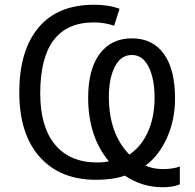

<svg xmlns="http://www.w3.org/2000/svg" viewBox="-20 -745 819 806"><path d="M437 -338.9Q437 -184.1 522.9 -96.2Q572.8 -128.9 600.8 -191.2Q628.9 -253.4 628.9 -334Q628.9 -414.6 604 -464.4Q579.1 -514.2 533.2 -514.2Q487.3 -514.2 462.2 -465.1Q437 -416 437 -338.9ZM350.1 -335Q350.1 -454.1 398.4 -519Q446.8 -584 533.7 -584Q620.6 -584 667.7 -519Q714.8 -454.1 714.8 -331.1Q714.8 -242.7 681.2 -167.2Q647.5 -91.8 590.8 -49.8Q623 -35.2 664.1 -35.2Q705.1 -35.2 734.9 -45.9V28.8Q707.5 41 663.1 41Q576.2 41 503.9 -7.8Q454.1 9.8 383.8 9.8Q232.4 9.8 146.7 -86.2Q61 -182.1 61 -357.4Q61 -532.7 141.4 -628.9Q221.7 -725.1 375 -725.1Q437 -725.1 481.9 -708L459 -637.2Q418 -650.9 374 -650.9Q148.9 -650.9 148.9 -353Q148.9 -212.4 211.2 -137.7Q273.4 -63 388.2 -63Q414.6 -63 437 -67.9Q350.1 -171.9 350.1 -335Z"/></svg>

Font: OpenSans
Style: Regular
Weight: 400
Foundry: Ascender Corporation
Version: Version 1.10